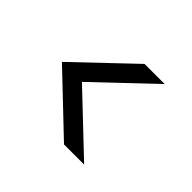

<svg xmlns="http://www.w3.org/2000/svg" viewBox="-109 -752 774 774"><g transform="rotate(45 277.5 -365.5)"><path d="M197.9 -365.6 439.9 -136.2H325.1L83.8 -365.6L325.1 -595.3H439.9Z"/></g></svg>

Font: Poppins Variable
Style: Regular
Weight: 100
Designer: Jonny Pinhorn
Foundry: Indian Type Foundry
Version: Version 6.000